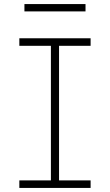

<svg xmlns="http://www.w3.org/2000/svg" viewBox="-20 -923 540 943"><path d="M75 0V-37H230V-698H75V-735H425V-698H270V-37H425V0ZM100 -867V-903H400V-867Z"/></svg>

Font: Iosevka Curly Extralight
Style: Regular
Weight: 200
Monospace: yes
Designer: Belleve Invis
Foundry: Belleve Invis
Version: Version 22.1.2; ttfautohint (v1.8.4)